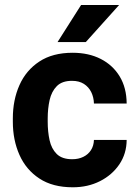

<svg xmlns="http://www.w3.org/2000/svg" viewBox="-20 -753 562 782"><path d="M276.5 9.8Q194.5 9.8 140.4 -25.9Q86.2 -61.5 59.3 -122Q32.3 -182.5 32.3 -257.1V-270.9Q32.3 -345.7 59.2 -406.2Q86.1 -466.8 140.3 -502.4Q194.4 -538.1 275.9 -538.1Q341.1 -538.1 390.4 -512.9Q439.6 -487.8 467.6 -441.5Q495.5 -395.2 495.9 -331.4H362.6Q361.9 -356.8 351.6 -377.8Q341.3 -398.8 321.7 -411.3Q302.1 -423.8 273.2 -423.8Q232.7 -423.8 211.3 -402.1Q189.9 -380.4 182.1 -345.5Q174.3 -310.5 174.3 -270.9V-257.1Q174.3 -216.9 181.9 -182Q189.5 -147.2 211.1 -125.8Q232.8 -104.5 274.1 -104.5Q299.9 -104.5 319.6 -114.3Q339.4 -124 350.6 -141.7Q361.9 -159.5 362.6 -183.1H495.9Q495.5 -127.1 466.1 -83.6Q436.6 -40.1 387.3 -15.2Q337.9 9.8 276.5 9.8ZM310.3 -732.7H465.2L329.5 -581.7H214.4Z"/></svg>

Font: Heebo
Style: Regular
Weight: 400
Designer: Oded Ezer
Foundry: Ezer Type House
Version: Version 3.100